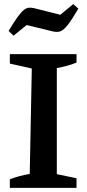

<svg xmlns="http://www.w3.org/2000/svg" viewBox="-20 -916 425 936"><path d="M28 0V-42Q75 -60 125 -68L135 -582L28 -606V-652H353V-611Q332 -602 307.5 -595.5Q283 -589 257 -584V-67L353 -47V0ZM46 -742 22 -765Q48 -809 66 -833.5Q84 -858 97 -868Q110 -878 121.5 -878.5Q133 -879 147 -876L274 -844L337 -896L362 -874Q330 -819 309.5 -793.5Q289 -768 273.5 -763Q258 -758 237 -763L110 -794Z"/></svg>

Font: Piazzolla SC SemiBold
Style: Regular
Weight: 600
Designer: Juan Pablo del Peral
Foundry: Huerta Tipografica
Version: Version 1.330